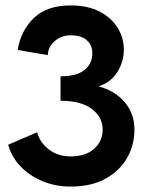

<svg xmlns="http://www.w3.org/2000/svg" viewBox="-20 -684 535 707"><path d="M240 3Q184 3 136 -17Q88 -37 55 -72Q22 -107 10 -151L117 -197Q126 -160 159.5 -134Q193 -108 240 -108Q295 -108 326.5 -136Q358 -164 358 -207Q358 -253 318 -283Q278 -313 203 -313V-403Q263 -403 291.5 -426.5Q320 -450 320 -488Q320 -517 300 -535.5Q280 -554 240 -554Q206 -554 181.5 -532.5Q157 -511 156 -481L45 -500Q57 -572 105 -618Q153 -664 240 -664Q303 -664 346.5 -641.5Q390 -619 413 -582Q436 -545 436 -501Q436 -458 412.5 -419.5Q389 -381 343 -366Q403 -350 439 -308Q475 -266 475 -207Q475 -150 448 -102.5Q421 -55 368.5 -26Q316 3 240 3Z"/></svg>

Font: Lil Grotesk Bold
Style: Regular
Weight: 700
Designer: Bastien Sozeau
Foundry: NBR — Bastien Sozeau
Version: Version 4.002; ttfautohint (v1.8.4.7-5d5b)